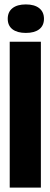

<svg xmlns="http://www.w3.org/2000/svg" viewBox="-20 -849 228 869"><path d="M24 0V-660H165V0ZM97 -700Q58 -700 36.5 -716.5Q15 -733 15 -764Q15 -795 36.5 -812Q58 -829 97 -829Q136 -829 157.5 -812Q179 -795 179 -764Q179 -733 157.5 -716.5Q136 -700 97 -700Z"/></svg>

Font: Bricolage Grotesque 48pt Condensed Bricolage Grotesque 48pt Condensed Regular
Style: Bold
Weight: 700
Width: 3
Designer: Mathieu Triay
Foundry: Atelier Triay
Version: Version 1.000; ttfautohint (v1.8.4.7-5d5b);gftools[0.9.32]